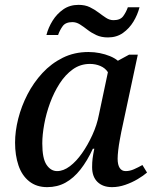

<svg xmlns="http://www.w3.org/2000/svg" viewBox="-20 -760 636 790"><path d="M174 10Q130 10 100 -14Q70 -38 56 -79.5Q42 -121 42 -173Q42 -220 55 -271.5Q68 -323 93 -371.5Q118 -420 154.5 -459.5Q191 -499 238.5 -522.5Q286 -546 344 -546Q368 -546 390.5 -541.5Q413 -537 432.5 -529Q452 -521 465 -510L511 -535H547L479 -217Q477 -206 473 -185Q469 -164 466.5 -142.5Q464 -121 464 -107Q464 -82 472.5 -69Q481 -56 497 -56Q514 -56 531 -63.5Q548 -71 566 -81L585 -50Q570 -37 546.5 -23Q523 -9 495.5 0.5Q468 10 441 10Q403 10 381 -11.5Q359 -33 359 -72Q359 -92 361 -108Q363 -124 368 -148H362Q339 -98 311 -62.5Q283 -27 249.5 -8.5Q216 10 174 10ZM215 -56Q241 -56 267.5 -76Q294 -96 317.5 -129.5Q341 -163 360 -204.5Q379 -246 387 -288L424 -463Q413 -480 393 -488.5Q373 -497 350 -497Q311 -497 280 -475Q249 -453 225.5 -416.5Q202 -380 186 -336.5Q170 -293 162 -249Q154 -205 154 -170Q154 -108 171.5 -82Q189 -56 215 -56ZM424 -606Q397 -606 376.5 -615.5Q356 -625 340 -637.5Q324 -650 309 -659.5Q294 -669 278 -669Q250 -669 238 -652.5Q226 -636 219 -616H171Q179 -647 196.5 -675Q214 -703 240.5 -721.5Q267 -740 303 -740Q330 -740 349.5 -730.5Q369 -721 385.5 -708.5Q402 -696 416.5 -686.5Q431 -677 447 -677Q475 -677 487 -693.5Q499 -710 506 -730H554Q546 -699 529 -671Q512 -643 486 -624.5Q460 -606 424 -606Z"/></svg>

Font: ET Text
Style: Italic
Weight: 470
Italic angle: -12°
Designer: Monotype Design Team
Foundry: Monotype Imaging Inc.
Version: Version 2.009